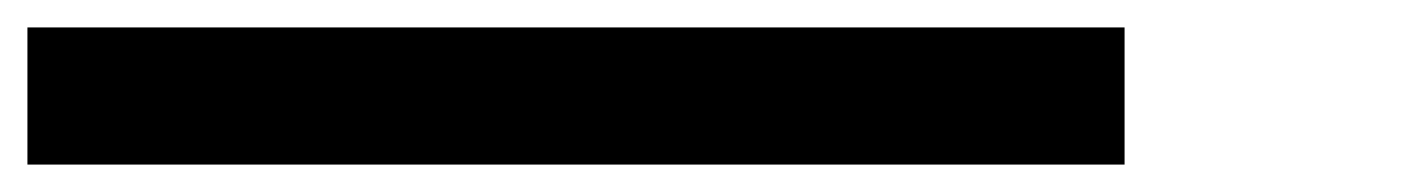

<svg xmlns="http://www.w3.org/2000/svg" viewBox="-20 -620 1040 140"><path d="M0 -500V-600H800V-500Z"/></svg>

Font: GalmuriMono9 Regular
Style: Regular
Weight: 400
Designer: Lee Minseo (quiple)
Version: Version 2.399;hotconv 1.1.1;makeotfexe 2.6.0 DEVELOPMENT